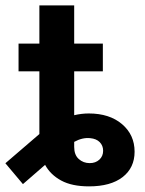

<svg xmlns="http://www.w3.org/2000/svg" viewBox="-54 -676 533 706"><path d="M273.4 9.3Q210.4 9.3 170.9 -12.2Q131.3 -33.7 111.8 -69.8L30.3 1L-34.2 -75.7L90.8 -183.1V-413.6H14.2V-515.6H90.8V-656.2H218.8V-515.6H324.2V-413.6H218.8V-252.4Q246.1 -258.8 272.5 -258.8Q348.6 -258.8 394.8 -219.5Q440.9 -180.2 440.9 -118.2Q440.9 -59.1 397 -24.9Q353 9.3 273.4 9.3ZM218.8 -154.3V-135.7Q218.8 -106.4 235.6 -91.3Q252.4 -76.2 275.9 -76.2Q297.4 -76.2 311.3 -88.9Q325.2 -101.6 325.2 -121.6Q325.2 -140.6 312.7 -153.3Q300.3 -166 277.3 -168Q249 -170.9 218.8 -154.3Z"/></svg>

Font: Inter Display Semi Bold
Style: Regular
Weight: 600
Designer: Rasmus Andersson
Foundry: rsms
Version: Version 4.000;git-37864ae